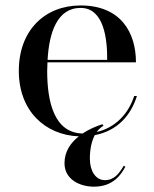

<svg xmlns="http://www.w3.org/2000/svg" viewBox="-20 -490 566 704"><path d="M439.5 121.5 434 117.5C416.5 146.5 399 170.5 364.5 170.5C330.5 170.5 309.5 136.5 309.5 91.5C309.5 57 316 27.5 327.5 5.5C409.5 -10 460 -66.5 482 -138H472C451.5 -74.5 405 -22.5 334.5 -6C342 -16 350 -23.5 359.5 -29L355.5 -34.5C332 -27 306 -16 283 -0.5C178.5 -2.5 153 -117 153 -230C153 -240.5 153.5 -251 154 -261.5H478.5C478.5 -370.5 423 -470 275.5 -470C145.5 -470 49 -380 49 -230C49 -84 144.5 5 269 10C239 33.5 216.5 65.5 216.5 108.5C216.5 168.5 273.5 194.5 324.5 194.5C395.5 194.5 424.5 149.5 439.5 121.5ZM275.5 -461C362.5 -461 373.5 -344 373 -270.5H154.5C160 -370 189.5 -461 275.5 -461Z"/></svg>

Font: Bodoni* 24
Style: Regular
Weight: 400
Version: Version 2.3